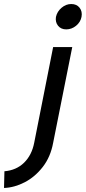

<svg xmlns="http://www.w3.org/2000/svg" viewBox="-131 -734 426 954"><path d="M39 -25Q27 37 -11.5 74.5Q-50 112 -109 117L-111 200Q-59 198 -8 171.5Q43 145 81.5 95.5Q120 46 133 -24L228 -500H133ZM198 -588Q172 -588 157.5 -606Q143 -624 147 -650Q153 -677 175 -695.5Q197 -714 223 -714Q250 -714 264.5 -695.5Q279 -677 274 -650Q269 -624 247 -606Q225 -588 198 -588Z"/></svg>

Font: Albert Sans Medium
Style: Italic
Weight: 500
Italic angle: -11.25°
Designer: Andreas Rasmussen
Foundry: a.Foundry
Version: Version 1.025